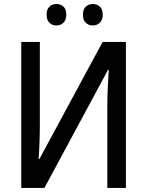

<svg xmlns="http://www.w3.org/2000/svg" viewBox="-20 -919 719 939"><path d="M84 -713.9H174.8V-311Q174.8 -292 174.6 -270Q174.3 -248 173.3 -225.3Q172.4 -202.6 171.4 -181.2Q170.4 -159.7 168.9 -141.6H172.9L481.9 -713.9H595.7V0H504.9V-405.3Q504.9 -426.3 505.6 -449.7Q506.3 -473.1 507.3 -496.3Q508.3 -519.5 509.8 -540.5Q511.2 -561.5 512.2 -577.6H508.3L197.3 0H84ZM208 -847.2Q208 -874 221.9 -886.7Q235.8 -899.4 255.9 -899.4Q276.4 -899.4 290.3 -886.7Q304.2 -874 304.2 -847.2Q304.2 -821.3 290.3 -807.9Q276.4 -794.4 255.9 -794.4Q235.8 -794.4 221.9 -807.6Q208 -820.8 208 -847.2ZM385.7 -847.2Q385.7 -874 399.7 -886.7Q413.6 -899.4 433.6 -899.4Q454.1 -899.4 468.3 -886.7Q482.4 -874 482.4 -847.2Q482.4 -821.3 468.3 -807.9Q454.1 -794.4 433.6 -794.4Q413.1 -794.4 399.4 -807.9Q385.7 -821.3 385.7 -847.2Z"/></svg>

Font: Open Sans SemiCondensed Medium
Style: Regular
Weight: 500
Width: 4
Designer: Monotype Design Team
Foundry: Monotype Imaging Inc.
Version: Version 3.000